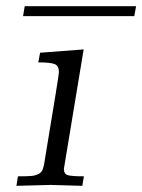

<svg xmlns="http://www.w3.org/2000/svg" viewBox="-20 -602 461 622"><path d="M33.2 0Q34.2 -4.9 35.6 -15.4Q37.1 -25.9 38.1 -30.8Q68.8 -30.8 82 -32Q95.2 -33.2 106.2 -39.1Q117.2 -44.9 120.1 -59.1Q122.1 -62 129.9 -112.8Q170.9 -358.9 170.9 -368.2Q170.9 -388.2 158 -394Q145 -399.9 104 -399.9Q106.9 -416 109.9 -431.2L251 -441.9L187 -55.2Q187 -38.1 200 -34.4Q212.9 -30.8 252 -30.8Q251 -25.9 249 -14.9Q247.1 -3.9 247.1 0Q145 -2.9 143.1 -2.9Q129.4 -2.9 33.2 0ZM54.7 -549.8 60.1 -582H420.9L415 -549.8Z"/></svg>

Font: CMU Serif Extra
Style: RomanSlanted
Weight: 500
Italic angle: -9.46001°
Version: Version 0.7.0